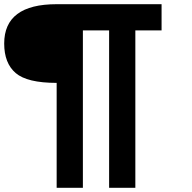

<svg xmlns="http://www.w3.org/2000/svg" viewBox="-20 -895 915 915"><path d="M0 -687.5Q0 -875 250 -875H750V-750H625V0H500V-750H375V0H250V-500Q109.4 -500 54.7 -546.9Q0 -593.8 0 -687.5Z"/></svg>

Font: CraftyPE
Style: Regular
Weight: 400
Designer: Erek Butcher
Foundry: Haunted Coop
Version: Version 0.018;April 4, 2024;FontCreator 15.0.0.2962 64-bit